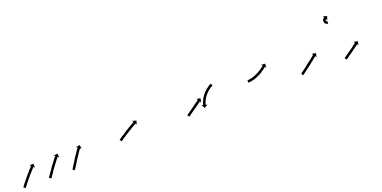

<svg xmlns="http://www.w3.org/2000/svg" viewBox="-21 -972 2998 1507"><g transform="rotate(-20 1478.5 -218.0)"><path d="M-2 3Q-1 1 1 -1Q3 -5 6 -8Q9 -13 13 -17Q17 -23 21 -28Q26 -34 31 -40Q36 -46 41 -52Q46 -59 51 -65Q57 -72 62 -78Q68 -84 73 -90Q78 -96 83 -101V-102Q87 -107 92 -112Q96 -116 100 -120Q103 -123 106 -126Q108 -129 109 -130Q110 -131 111 -132L101 -141L134 -142L135 -109L125 -118Q125 -117 124 -117Q122 -115 120 -113Q117 -110 114 -106Q111 -102 107 -98Q102 -93 98 -88Q93 -83 88 -77Q83 -71 77 -65Q72 -59 67 -52Q62 -46 56 -40Q51 -34 46 -27Q42 -21 37 -16Q33 -10 29 -5Q25 -1 22 4Q19 7 17 11Q15 13 14 15Q13 16 12 17L-4 5Q-3 4 -2 3ZM212 2Q214 0 215 -3Q218 -6 220 -10Q222 -13 227 -20Q231 -25 234 -31Q238 -37 243 -43Q247 -50 252 -56Q257 -63 261 -70Q266 -77 271 -83Q276 -90 281 -96Q286 -102 290 -108Q294 -114 298 -119Q302 -124 305 -128Q308 -132 311 -135Q313 -137 315 -139Q315 -140 316 -141L306 -149L339 -152L341 -119L331 -128Q331 -127 330 -126Q329 -125 326 -122H327Q324 -119 321 -115Q318 -111 314 -107Q310 -102 306 -96Q301 -90 297 -84Q292 -78 287 -71V-72Q283 -65 278 -58Q273 -52 268 -45Q264 -38 259 -32Q255 -26 251 -19Q247 -14 243 -8Q239 -2 237 1Q234 5 232 8Q230 11 229 13Q228 14 228 15L211 3Q212 2 212 2ZM407 4Q409 2 410 0Q412 -4 415 -8Q418 -12 421 -17Q425 -24 428 -29Q432 -35 436 -41Q440 -48 445 -55Q449 -62 453 -69Q458 -76 462 -83Q467 -90 471 -96Q476 -103 480 -109Q484 -115 487 -120Q491 -125 494 -129Q497 -133 499 -137Q501 -139 503 -141Q503 -142 504 -143L493 -151L526 -155L530 -123L520 -131Q519 -130 519 -129Q517 -127 515 -125Q513 -122 510 -118Q507 -113 504 -109Q500 -103 496 -98Q492 -92 488 -85Q484 -79 479 -72Q475 -65 470 -58Q466 -51 461 -44Q457 -38 453 -31Q449 -25 445 -18Q442 -13 438 -7Q435 -1 432 3Q429 7 427 10Q426 13 424 15Q424 16 423 17L406 6Q407 6 407 4Z M836 -88Q838 -89 840 -91Q844 -94 848 -96Q852 -99 857 -103Q862 -106 868 -110Q874 -114 881 -118Q888 -123 894 -127Q901 -132 908 -136Q915 -140 923 -145Q929 -149 936 -153Q943 -157 949 -161Q955 -164 961 -168Q966 -171 971 -173Q975 -176 978 -178Q981 -179 983 -181Q984 -181 985 -181L979 -193L1010 -184L1001 -153L995 -164Q994 -164 993 -163Q991 -162 988 -160Q985 -158 981 -156Q976 -153 971 -150Q965 -147 959 -144Q953 -140 947 -136Q940 -132 933 -128Q926 -123 919 -119Q912 -115 905 -110Q898 -106 892 -102Q885 -97 879 -93Q874 -90 868 -86Q863 -83 859 -80Q855 -77 852 -75Q849 -73 847 -72Q846 -71 846 -70L834 -87Q835 -87 836 -88Z M1400 -88Q1402 -89 1404 -90Q1407 -92 1410 -95Q1414 -97 1418 -100Q1422 -103 1427 -106Q1432 -110 1437 -113Q1442 -117 1448 -121Q1453 -125 1459 -129Q1464 -133 1470 -137Q1475 -141 1480 -144Q1485 -148 1490 -152Q1495 -155 1499 -158Q1503 -161 1507 -163Q1510 -166 1513 -168Q1515 -169 1516 -170Q1517 -171 1518 -171L1510 -182L1542 -177L1537 -144L1529 -155Q1529 -155 1528 -154Q1527 -153 1526 -152.5Q1525 -152 1524 -151Q1522 -149 1519 -147Q1515 -145 1511 -142Q1507 -139 1502 -135Q1497 -132 1492 -128Q1487 -124 1481 -120Q1476 -116 1470 -113Q1465 -109 1459 -105Q1454 -101 1448 -97Q1443 -93 1438 -90Q1434 -87 1429 -84Q1425 -81 1422 -78Q1418 -76 1416 -74Q1414 -73 1412 -71Q1411 -71 1411 -70L1399 -87Q1400 -87 1400 -88ZM1664 -238Q1664 -238 1664 -238Q1664 -238 1664 -238Q1664 -238 1664 -238Q1664 -238 1664 -238Q1662 -237 1659 -235Q1659 -235 1659 -235Q1659 -235 1659 -235Q1659 -235 1659 -235.5Q1659 -236 1659 -236Q1656 -234 1652 -231Q1652 -231 1652 -231.5Q1652 -232 1652 -232Q1652 -232 1652 -232Q1652 -232 1652 -232Q1648 -229 1643 -226Q1643 -226 1643 -226Q1643 -226 1643 -226Q1643 -226 1643 -226Q1643 -226 1643 -226Q1638 -222 1633 -218Q1633 -218 1633 -218Q1633 -218 1633 -219Q1633 -219 1633 -219Q1633 -219 1633 -219Q1627 -214 1622 -209Q1622 -209 1622 -209Q1622 -209 1622 -210Q1622 -210 1622 -210Q1622 -210 1622 -210Q1616 -204 1611 -199Q1611 -199 1611 -199Q1611 -199 1611 -199Q1611 -199 1611 -199Q1611 -199 1611 -199Q1606 -193 1601 -187Q1601 -187 1601 -187Q1601 -187 1601 -187Q1601 -187 1601 -187.5Q1601 -188 1601 -188Q1596 -181 1591 -175Q1591 -175 1591 -175Q1591 -175 1591 -175Q1591 -175 1591 -175Q1591 -175 1591 -175Q1587 -169 1583 -162Q1583 -162 1583 -162Q1583 -162 1583 -162Q1583 -163 1583 -163Q1583 -163 1583 -163Q1579 -156 1576 -150Q1576 -150 1576 -150Q1576 -150 1576 -150Q1576 -150 1576 -150Q1576 -150 1576 -150Q1573 -144 1571 -139Q1571 -139 1571 -139Q1571 -139 1571 -139Q1571 -139 1571 -139Q1571 -139 1571 -139Q1569 -134 1567 -129Q1567 -129 1567 -129Q1567 -129 1567 -129Q1567 -129 1567 -129Q1567 -129 1567 -129Q1566 -125 1565 -121Q1565 -121 1565 -121Q1565 -121 1565 -121Q1565 -121 1565 -121Q1565 -121 1565 -121Q1564 -118 1563 -116Q1563 -116 1563 -116Q1563 -116 1563 -116Q1563 -116 1563 -116Q1563 -116 1563 -116Q1563 -115 1563 -114L1576 -111L1548 -94L1531 -122L1544 -119Q1544 -120 1544 -121Q1544 -121 1544 -121Q1544 -121 1544 -121Q1544 -121 1544 -121Q1544 -121 1544 -121Q1545 -123 1546 -127Q1546 -127 1546 -127Q1546 -127 1546 -127Q1546 -127 1546 -127Q1546 -127 1546 -127Q1547 -131 1548 -135Q1548 -135 1548 -135Q1548 -135 1548 -135Q1548 -135 1548 -135Q1548 -135 1548 -135Q1550 -141 1553 -146Q1553 -146 1553 -146Q1553 -146 1553 -146Q1553 -146 1553 -146Q1553 -146 1553 -146Q1555 -153 1558 -159Q1558 -159 1558 -159Q1558 -159 1558 -159Q1558 -159 1558 -159Q1558 -159 1558 -159Q1562 -166 1566 -173Q1566 -173 1566 -173Q1566 -173 1566 -173Q1566 -173 1566 -173Q1566 -173 1566 -173Q1570 -180 1575 -187Q1575 -187 1575 -187Q1575 -187 1575 -187Q1575 -187 1575 -187Q1575 -187 1575 -187Q1580 -194 1585 -200Q1585 -200 1585 -200Q1585 -200 1585 -200Q1585 -200 1585 -200Q1585 -200 1585 -200Q1591 -207 1597 -213Q1597 -213 1597 -213Q1597 -213 1597 -213Q1597 -213 1597 -213Q1597 -213 1597 -213Q1603 -219 1609 -224Q1609 -224 1609 -224Q1609 -224 1609 -224Q1609 -224 1609 -224.5Q1609 -225 1609 -225Q1615 -230 1620 -234Q1620 -234 1620.5 -234Q1621 -234 1621 -234Q1621 -234 1621 -234Q1621 -234 1621 -234Q1626 -239 1632 -242Q1632 -242 1632 -242Q1632 -242 1632 -242Q1632 -243 1632 -243Q1632 -243 1632 -243Q1637 -246 1642 -249Q1642 -249 1642 -249Q1642 -249 1642 -249Q1642 -249 1642 -249Q1642 -249 1642 -249Q1646 -251 1650 -253Q1650 -253 1650 -253Q1650 -253 1650 -253Q1650 -253 1650 -253Q1650 -253 1650 -253Q1653 -255 1655 -256Q1655 -256 1655 -256Q1655 -256 1655 -256Q1655 -256 1655 -256Q1655 -256 1655 -256Q1656 -256 1657 -257L1665 -239Q1665 -238 1664 -238Z M1939 -183Q1939 -183 1939 -183Q1939 -183 1939 -183Q1939 -183 1939 -183Q1939 -183 1939 -183Q1941 -183 1944 -183Q1944 -183 1944 -183Q1944 -183 1944 -183Q1944 -183 1944 -183Q1944 -183 1944 -183Q1948 -183 1952 -184Q1952 -184 1952 -184Q1952 -184 1952 -184Q1952 -184 1952 -184Q1952 -184 1952 -184Q1957 -185 1962 -186Q1962 -186 1962 -186Q1962 -186 1962 -186Q1962 -186 1962 -186Q1962 -186 1962 -186Q1968 -187 1975 -188Q1975 -188 1975 -188Q1975 -188 1975 -188Q1974 -188 1974 -188Q1974 -188 1974 -188Q1981 -190 1988 -192Q1988 -192 1988 -192Q1988 -192 1988 -192Q1988 -192 1988 -192Q1988 -192 1988 -192Q1995 -195 2003 -198Q2003 -198 2002.5 -198Q2002 -198 2002 -198Q2002 -198 2002 -198Q2002 -198 2002 -198Q2010 -201 2017 -204Q2017 -204 2017 -204Q2017 -204 2017 -204Q2017 -204 2017 -204Q2017 -204 2017 -204Q2024 -207 2031 -211Q2031 -211 2031 -211Q2031 -211 2031 -211Q2031 -211 2031 -211Q2031 -211 2031 -211Q2038 -215 2045 -219Q2045 -219 2045 -219Q2045 -219 2045 -219Q2045 -219 2044.5 -219Q2044 -219 2044 -219Q2051 -222 2057 -226Q2057 -226 2057 -226Q2057 -226 2057 -226Q2057 -226 2057 -226Q2057 -226 2057 -226Q2062 -230 2067 -234Q2067 -234 2067 -234Q2067 -234 2067 -234Q2067 -234 2067 -234Q2067 -234 2067 -234Q2072 -237 2076 -240Q2076 -240 2076 -240Q2076 -240 2076 -240Q2076 -240 2076 -240Q2076 -240 2076 -240Q2080 -243 2083 -245Q2083 -245 2082.5 -245Q2082 -245 2082 -245Q2082 -245 2082 -245Q2082 -245 2082 -245Q2085 -247 2087 -249Q2087 -250 2088 -250L2079 -260L2112 -258L2110 -225L2101 -235Q2101 -235 2100 -234Q2098 -232 2095 -230Q2095 -230 2095 -230Q2095 -230 2095 -230Q2095 -230 2095 -230Q2095 -230 2095 -230Q2092 -227 2088 -224Q2088 -224 2088 -224Q2088 -224 2088 -224Q2088 -224 2088 -224Q2088 -224 2088 -224Q2084 -221 2079 -217Q2079 -217 2079 -217Q2079 -217 2079 -217Q2079 -217 2079 -217Q2079 -217 2079 -217Q2074 -214 2068 -210Q2068 -210 2068 -210Q2068 -210 2068 -210Q2068 -210 2068 -210Q2068 -210 2068 -210Q2062 -205 2055 -201Q2055 -201 2055 -201Q2055 -201 2055 -201Q2055 -201 2055 -201Q2055 -201 2055 -201Q2048 -197 2041 -193Q2041 -193 2041 -193Q2041 -193 2041 -193Q2041 -193 2040.5 -193Q2040 -193 2040 -193Q2033 -189 2025 -186Q2025 -186 2025 -186Q2025 -186 2025 -186Q2025 -186 2025 -186Q2025 -186 2025 -186Q2018 -182 2010 -179Q2010 -179 2010 -179Q2010 -179 2010 -179Q2010 -179 2010 -179Q2010 -179 2010 -179Q2002 -176 1994 -173Q1994 -173 1994 -173Q1994 -173 1994 -173Q1994 -173 1994 -173Q1994 -173 1994 -173Q1987 -171 1980 -169Q1980 -169 1980 -169Q1980 -169 1980 -169Q1980 -169 1979.5 -169Q1979 -169 1979 -169Q1973 -167 1966 -166Q1966 -166 1966 -166Q1966 -166 1966 -166Q1966 -166 1966 -166Q1966 -166 1966 -166Q1960 -165 1954 -164Q1954 -164 1954 -164Q1954 -164 1954 -164Q1954 -164 1954 -164Q1954 -164 1954 -164Q1949 -164 1945 -163Q1945 -163 1945 -163Q1945 -163 1945 -163Q1945 -163 1945 -163Q1945 -163 1945 -163Q1942 -163 1939 -163Q1939 -163 1939 -163Q1939 -163 1939 -163Q1939 -163 1939 -163Q1939 -163 1939 -163Q1938 -163 1937 -163V-183Q1938 -183 1939 -183Z M2352 -88Q2354 -89 2356 -91Q2359 -93 2363 -96Q2367 -99 2372 -103Q2377 -107 2383 -111Q2389 -115 2395 -120Q2401 -125 2407 -130Q2414 -135 2420 -140Q2427 -145 2433 -150Q2440 -155 2446 -160Q2452 -164 2458 -169Q2463 -173 2468 -177Q2473 -181 2477 -184Q2480 -187 2484 -190Q2486 -192 2488 -193Q2489 -194 2489 -195L2481 -205L2514 -201L2510 -169L2502 -179Q2501 -179 2500 -178Q2499 -176 2496 -174Q2493 -172 2489 -169Q2485 -165 2480 -162Q2475 -158 2470 -153Q2464 -149 2458 -144Q2452 -139 2446 -134Q2439 -129 2433 -124Q2426 -119 2420 -114Q2413 -109 2407 -104Q2401 -99 2395 -95Q2389 -91 2384 -87Q2379 -83 2375 -80Q2371 -77 2368 -75Q2365 -73 2363 -72Q2362 -71 2362 -70L2350 -87Q2351 -87 2352 -88ZM2684 -384Q2684 -384 2684 -384Q2684 -384 2684 -384Q2684 -384 2684 -384Q2684 -384 2684 -384Q2683 -384 2682 -384Q2682 -384 2682 -384Q2682 -384 2682 -384Q2681 -384 2681 -384Q2681 -384 2681 -384Q2680 -384 2678 -385Q2678 -385 2678 -385Q2678 -385 2678 -385Q2678 -385 2677.5 -385Q2677 -385 2677 -385Q2675 -386 2673 -386Q2673 -386 2673 -386.5Q2673 -387 2673 -387Q2673 -387 2672.5 -387Q2672 -387 2672 -387Q2670 -388 2668 -389Q2668 -389 2668 -389.5Q2668 -390 2667 -390Q2667 -390 2667 -390Q2667 -390 2667 -390Q2665 -392 2663 -394Q2663 -394 2662.5 -394Q2662 -394 2662 -394Q2662 -394 2662 -394.5Q2662 -395 2662 -395Q2660 -397 2658 -400Q2658 -400 2658 -400Q2658 -400 2658 -400Q2658 -400 2658 -400.5Q2658 -401 2658 -401Q2657 -404 2656 -407Q2656 -407 2656 -407Q2656 -407 2656 -407Q2656 -408 2656 -408Q2656 -408 2656 -408Q2655 -411 2655 -414Q2655 -414 2655 -414.5Q2655 -415 2655 -415Q2655 -415 2655 -415Q2655 -415 2655 -415Q2655 -419 2656 -422Q2656 -422 2656 -422Q2656 -422 2656 -422Q2656 -422 2656 -422Q2656 -422 2656 -422Q2657 -425 2658 -428Q2658 -428 2658.5 -428Q2659 -428 2659 -428Q2659 -429 2659 -429Q2659 -429 2659 -429Q2660 -431 2662 -433Q2662 -433 2662 -433Q2662 -433 2662 -433Q2662 -434 2662 -434Q2662 -434 2662 -434Q2664 -435 2666 -437Q2666 -437 2666 -437Q2666 -437 2666 -437Q2666 -437 2666 -437Q2666 -437 2666 -437Q2668 -438 2669 -439Q2669 -439 2669 -439Q2669 -439 2669 -439Q2669 -439 2669 -439.5Q2669 -440 2669 -440Q2670 -440 2671 -441Q2671 -441 2671 -441Q2671 -441 2671 -441Q2671 -441 2671 -441Q2671 -441 2671 -441Q2672 -441 2672 -441L2666 -453L2697 -442L2686 -411L2681 -423Q2681 -423 2680 -423Q2680 -423 2680 -423Q2680 -423 2680 -423Q2680 -423 2680 -423Q2680 -423 2680 -423Q2680 -423 2680 -422Q2680 -422 2680 -422Q2680 -422 2680 -422Q2680 -423 2680 -423Q2680 -423 2680 -423Q2679 -422 2678 -422Q2678 -422 2678.5 -422Q2679 -422 2679 -422Q2679 -422 2679 -422Q2679 -422 2679 -422Q2678 -421 2677 -420Q2677 -420 2677 -420Q2677 -420 2677 -421Q2677 -421 2677.5 -421Q2678 -421 2678 -421Q2677 -420 2676 -419Q2676 -419 2676 -419Q2676 -419 2676 -419Q2676 -419 2676 -419Q2676 -419 2676 -419Q2676 -418 2675 -416Q2675 -416 2675 -416.5Q2675 -417 2675 -417Q2675 -417 2675 -417Q2675 -417 2675 -417Q2675 -416 2675 -414Q2675 -414 2675 -414Q2675 -414 2675 -414Q2675 -414 2675 -414.5Q2675 -415 2675 -415Q2675 -413 2675 -411Q2675 -411 2675 -411.5Q2675 -412 2675 -412Q2675 -412 2675 -412Q2675 -412 2675 -412Q2676 -411 2676 -409Q2676 -409 2676 -409Q2676 -409 2676 -409Q2676 -410 2676 -410Q2676 -410 2676 -410Q2677 -408 2678 -407Q2678 -407 2678 -407Q2678 -407 2677 -407Q2677 -408 2677 -408Q2677 -408 2677 -408Q2678 -407 2679 -406Q2679 -406 2679 -406Q2679 -406 2679 -406Q2679 -406 2679 -406Q2679 -406 2679 -406Q2680 -405 2681 -405Q2681 -405 2681 -405Q2681 -405 2681 -405Q2681 -405 2681 -405Q2681 -405 2681 -405Q2682 -405 2683 -404Q2683 -404 2683 -404Q2683 -404 2683 -404Q2682 -404 2682 -404Q2682 -404 2682 -404Q2683 -404 2684 -404Q2684 -404 2684 -404Q2684 -404 2684 -404Q2684 -404 2684 -404Q2684 -404 2684 -404Q2684 -404 2685 -404Q2685 -404 2685 -404Q2685 -404 2685 -404Q2685 -404 2685 -404Q2685 -404 2685 -404Q2685 -404 2685 -404V-384Q2685 -384 2684 -384Z M2714 -86Q2716 -88 2718 -89Q2721 -91 2724 -93Q2728 -96 2732 -99Q2736 -102 2740 -105Q2745 -108 2750 -112Q2756 -116 2761 -120Q2767 -124 2772 -127Q2778 -131 2783 -135Q2788 -139 2794 -143Q2799 -147 2803 -150Q2808 -154 2812 -157Q2816 -160 2820 -162Q2823 -165 2825 -167Q2828 -168 2829 -169Q2830 -170 2830 -170L2822 -181L2855 -176L2850 -144L2842 -154Q2842 -154 2841 -153Q2840 -152 2837 -151Q2835 -149 2832 -146Q2828 -144 2824 -141Q2820 -138 2815 -134Q2810 -131 2805 -127Q2800 -123 2795 -119Q2789 -115 2784 -111Q2778 -107 2773 -103Q2767 -100 2762 -96Q2757 -92 2752 -89Q2748 -85 2743 -82Q2740 -80 2736 -77Q2732 -74 2730 -73Q2728 -71 2726 -70Q2725 -70 2725 -69L2713 -85Q2714 -86 2714 -86Z"/></g></svg>

Font: FRB American Cursive Just Arrows Light
Style: Italic
Weight: 300
Italic angle: -25°
Version: Version 2.0;Modular Font Editor K font №1